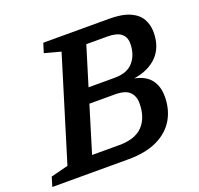

<svg xmlns="http://www.w3.org/2000/svg" viewBox="-145 -843 1017 979"><g transform="rotate(-20 363.0 -353.5)"><path d="M258 -632.5 170 -656 186 -707H542Q613 -707 654.8 -688.5Q696.5 -670 714.8 -638Q733 -606 733 -566Q733 -485.5 687.2 -437.8Q641.5 -390 559.5 -377.5Q620 -365 647.2 -329Q674.5 -293 674.5 -238Q674.5 -168 642.8 -114.2Q611 -60.5 547.8 -30.2Q484.5 0 390.5 0H-22.5L-7 -51L87 -75ZM503 -625H389.5L325 -414.5H467Q536 -414.5 568.8 -453.5Q601.5 -492.5 601.5 -552Q601.5 -587.5 578 -606.2Q554.5 -625 503 -625ZM439 -334.5H300.5L224 -84H372.5Q458 -84 499.8 -128Q541.5 -172 541.5 -250Q541.5 -288.5 518.2 -311.5Q495 -334.5 439 -334.5Z"/></g></svg>

Font: Newsreader Caption Medium
Style: Italic
Weight: 500
Italic angle: -17°
Designer: Hugues Gentile
Foundry: Production Type
Version: Version 1.001